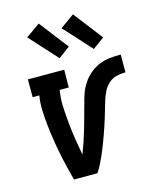

<svg xmlns="http://www.w3.org/2000/svg" viewBox="-115 -842 737 919"><g transform="rotate(-15 253.5 -382.5)"><path d="M136 0Q127 -35 118.5 -70Q110 -105 103 -140.5Q96 -176 90.5 -211.5Q85 -247 81 -283.5Q77 -320 75.5 -357Q74 -394 80 -432H47V-520H227L226 -432H181Q174 -390 176 -348.5Q178 -307 182 -266Q186 -225 192.5 -185Q199 -145 206 -105Q228 -161 244.5 -218Q261 -275 276 -332L277 -334Q283 -360 292 -385.5Q301 -411 316.5 -434.5Q332 -458 354.5 -476.5Q377 -495 402.5 -505Q428 -515 454.5 -517.5Q481 -520 507 -520V-432Q485 -432 463.5 -427Q442 -422 424.5 -407Q407 -392 396.5 -371.5Q386 -351 379.5 -330Q373 -309 367 -288Q361 -267 354.5 -246Q348 -225 341 -204Q334 -183 326.5 -162.5Q319 -142 311 -121Q303 -100 294 -79.5Q285 -59 275 -39Q265 -19 252 0ZM390 -579 266 -715 336 -765 447 -621ZM220 -579 96 -715 166 -765 277 -621Z"/></g></svg>

Font: Iosevka Curly Slab Semibold
Style: Italic
Weight: 600
Italic angle: -9°
Monospace: yes
Designer: Belleve Invis
Foundry: Belleve Invis
Version: Version 22.1.2; ttfautohint (v1.8.4)